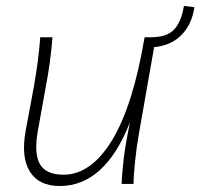

<svg xmlns="http://www.w3.org/2000/svg" viewBox="-20 -617 672 644"><path d="M180 7Q111 7 80.5 -41Q50 -89 66 -178L93 -323Q109 -412 115 -492H156Q153 -452 147 -407.5Q141 -363 133 -323L108 -184Q93 -105 113 -68Q133 -31 193 -31Q285 -31 355.5 -146Q426 -261 465 -492H486Q539 -492 563.5 -517.5Q588 -543 597 -597L632 -593Q624 -536 589 -500Q554 -464 497 -459L446 -169Q438 -124 433 -75.5Q428 -27 428 0H388Q389 -35 395 -85Q401 -135 416 -207Q332 7 180 7Z"/></svg>

Font: Livvic ExtraLight
Style: Italic
Weight: 275
Italic angle: -10°
Designer: Jacques Le Bailly, Baron von Fonthausen
Version: Version 1.001; ttfautohint (v1.8.2)